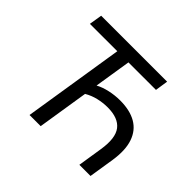

<svg xmlns="http://www.w3.org/2000/svg" viewBox="-161 -913 1120 1120"><g transform="rotate(45 399.5 -352.5)"><path d="M203 0 302 -625H76L89 -705H633L621 -625H394L358 -398Q389 -415 431.5 -424.5Q474 -434 517 -434Q598 -434 650.5 -403.5Q703 -373 724 -311.5Q745 -250 731 -158L706 0H614L638 -153Q655 -259 618.5 -306.5Q582 -354 494 -354Q456 -354 417.5 -345Q379 -336 345 -316L295 0Z"/></g></svg>

Font: Nunito Sans 10pt SemiCondensed Medium
Style: Italic
Weight: 500
Width: 4
Italic angle: -9°
Designer: Vernon Adams
Foundry: Vernon Adams
Version: Version 3.101;gftools[0.9.27]